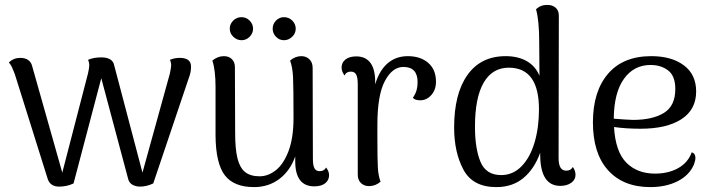

<svg xmlns="http://www.w3.org/2000/svg" viewBox="-20 -750 2905 783"><path d="M175 -19 40 -449Q38 -453 31.5 -469.5Q25 -486 16 -495Q35 -514 63 -514Q82 -514 94.5 -505.5Q107 -497 111 -481L234 -46L339 -451Q344 -474 344 -483Q344 -496 339 -506Q362 -516 393 -516Q434 -516 444 -490L561 -46L673 -451Q678 -476 678 -483Q678 -496 673 -506Q692 -514 713 -514Q760 -514 759 -477Q759 -455 750 -432L605 -2Q578 11 551 11Q534 11 520.5 3.5Q507 -4 503 -19L393 -431L280 -2Q253 11 221 11Q186 11 175 -19Z M1322 -36Q1322 -15 1306 -2.5Q1290 10 1262 10Q1184 10 1184 -92V-112Q1163 -53 1119 -20Q1075 13 1016 13Q934 13 897 -35Q860 -83 859 -197V-395Q859 -464 846 -503Q868 -521 893 -521Q913 -521 925.5 -509Q938 -497 938 -476L939 -207Q939 -142 948.5 -104Q958 -66 979.5 -48.5Q1001 -31 1039 -31Q1073 -31 1104.5 -55.5Q1136 -80 1156.5 -133.5Q1177 -187 1177 -269Q1177 -398 1175 -437Q1173 -476 1163 -503Q1184 -521 1209 -521Q1229 -521 1242 -508Q1255 -495 1255 -473L1256 -103Q1256 -75 1262.5 -63.5Q1269 -52 1284 -52Q1302 -52 1310 -67Q1322 -51 1322 -36ZM917 -633Q917 -652 931 -666Q945 -680 965 -680Q984 -680 998 -666Q1012 -652 1012 -633Q1012 -614 998 -600Q984 -586 965 -586Q946 -586 931.5 -600Q917 -614 917 -633ZM1092 -633Q1092 -652 1105.5 -666Q1119 -680 1138 -680Q1158 -680 1172 -666Q1186 -652 1186 -633Q1186 -614 1171.5 -600Q1157 -586 1138 -586Q1119 -586 1105.5 -600Q1092 -614 1092 -633Z M1758 -417Q1758 -384 1739 -362.5Q1720 -341 1694 -341Q1672 -341 1664 -351Q1675 -368 1679 -382.5Q1683 -397 1683 -415Q1683 -477 1625 -477Q1580 -477 1549.5 -419.5Q1519 -362 1519 -241V-187Q1519 -97 1521 -65Q1523 -33 1532 -9Q1511 9 1485 9Q1465 9 1452 -3.5Q1439 -16 1439 -38V-406Q1439 -434 1432.5 -446Q1426 -458 1411 -458Q1392 -458 1385 -442Q1373 -459 1373 -474Q1373 -495 1389 -507.5Q1405 -520 1433 -520Q1472 -520 1491.5 -492.5Q1511 -465 1510 -411V-406Q1527 -463 1561 -492Q1595 -521 1643 -521Q1695 -521 1726.5 -493.5Q1758 -466 1758 -417Z M2327 -37Q2327 -17 2309.5 -4.5Q2292 8 2265 8Q2183 8 2183 -120V-127Q2159 -61 2114.5 -24Q2070 13 2004 13Q1908 13 1870 -58Q1832 -129 1832 -230Q1832 -368 1886.5 -444.5Q1941 -521 2042 -521Q2093 -521 2128.5 -500.5Q2164 -480 2180 -441L2179 -575Q2179 -667 2166 -712Q2184 -730 2212 -730Q2233 -730 2246 -718.5Q2259 -707 2259 -686L2258 -105Q2258 -54 2289 -54Q2308 -54 2316 -69Q2327 -54 2327 -37ZM2178 -304Q2178 -474 2055 -474Q1988 -474 1952.5 -413Q1917 -352 1917 -233Q1917 -144 1939.5 -90Q1962 -36 2024 -36Q2072 -36 2107 -72Q2142 -108 2160 -169Q2178 -230 2178 -304Z M2816 -106Q2816 -96 2810 -79Q2791 -35 2743.5 -11Q2696 13 2632 13Q2522 13 2460 -55.5Q2398 -124 2398 -251Q2398 -377 2459.5 -449Q2521 -521 2636 -521Q2719 -521 2769 -483.5Q2819 -446 2819 -377Q2819 -303 2759 -264Q2699 -225 2592 -225Q2533 -225 2484 -232Q2490 -131 2534.5 -86.5Q2579 -42 2651 -42Q2706 -42 2746 -64.5Q2786 -87 2801 -129Q2816 -124 2816 -106ZM2483 -266Q2531 -262 2561 -261Q2641 -261 2687.5 -289.5Q2734 -318 2734 -387Q2734 -440 2705 -462.5Q2676 -485 2633 -485Q2565 -485 2524.5 -428.5Q2484 -372 2483 -266Z"/></svg>

Font: Arima Madurai
Style: Regular
Weight: 400
Designer: Joana Correia and Natanael Gama
Foundry: NDISCOVER
Version: Version 1.020